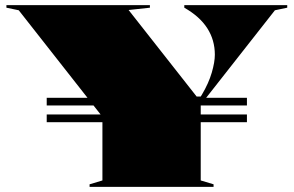

<svg xmlns="http://www.w3.org/2000/svg" viewBox="-20 -728 1144 748"><path d="M162 -317V-347H942V-317ZM162 -252V-282H942V-252ZM329 0V-10L379 -25V-273L53 -688L5 -698V-708H564V-698L481 -689L746 -352H762L767 -360Q793 -404 805 -445Q817 -486 817 -515Q817 -572 787.5 -618Q758 -664 698 -698V-708H1099V-698L1051 -688L762 -320V-25L812 -10V0Z"/></svg>

Font: Kalnia SemiExpanded
Style: Bold
Weight: 700
Width: 6
Designer: Frida Medrano
Foundry: Frida Medrano
Version: Version 1.105